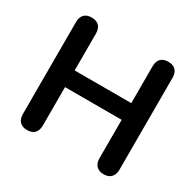

<svg xmlns="http://www.w3.org/2000/svg" viewBox="-156 -885 1085 1066"><g transform="rotate(30 386.5 -352.5)"><path d="M141 8Q110 8 93.5 -9.5Q77 -27 77 -58V-647Q77 -679 93.5 -696Q110 -713 141 -713Q172 -713 188.5 -696Q205 -679 205 -647V-411H568V-647Q568 -679 584.5 -696Q601 -713 632 -713Q663 -713 679.5 -696Q696 -679 696 -647V-58Q696 -27 679.5 -9.5Q663 8 632 8Q601 8 584.5 -9.5Q568 -27 568 -58V-304H205V-58Q205 -27 189 -9.5Q173 8 141 8Z"/></g></svg>

Font: Nunito ExtraLight
Style: Bold
Weight: 700
Version: Version 3.602